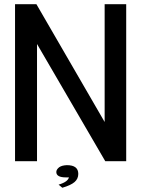

<svg xmlns="http://www.w3.org/2000/svg" viewBox="-20 -759 665 904"><path d="M574.2 -739.3V0H475.6L154.3 -551.8V0H50.8V-739.3H151.4L472.7 -184.6V-739.3ZM245.1 50.8Q245.1 39.1 258.8 28.3Q271.5 19.5 294.9 18.6Q348.6 18.6 348.6 59.6Q348.6 83 331.1 98.1Q313.5 113.3 273.4 125L255.9 110.4Q279.3 103.5 292 93.8Q301.8 85.9 304.7 76.2H290Q245.1 76.2 245.1 50.8Z"/></svg>

Font: RobotoJAA
Style: Medium
Weight: 500
Version: Version 2.05; 2016-11-05